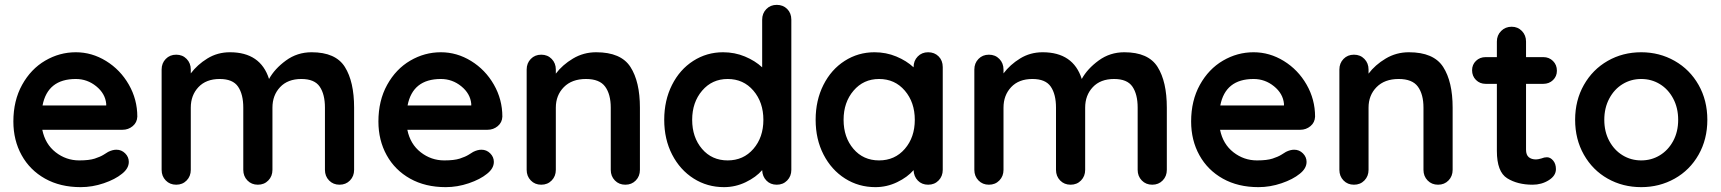

<svg xmlns="http://www.w3.org/2000/svg" viewBox="-20 -760 7080 790"><path d="M484 -226H154Q166 -167 209 -133.5Q252 -100 306 -100Q347 -100 370 -107.5Q393 -115 406.5 -123.5Q420 -132 425 -135Q443 -144 459 -144Q480 -144 495 -129Q510 -114 510 -94Q510 -67 482 -45Q454 -22 407 -6Q360 10 312 10Q228 10 165.5 -25Q103 -60 69 -121.5Q35 -183 35 -260Q35 -346 71 -411Q107 -476 166 -510.5Q225 -545 292 -545Q358 -545 416.5 -509Q475 -473 510 -412Q545 -351 545 -280Q544 -256 526 -241Q508 -226 484 -226ZM155 -326H417V-333Q413 -375 376 -405Q339 -435 292 -435Q176 -435 155 -326Z M1437 -317V-61Q1437 -35 1420 -17.5Q1403 0 1377 0Q1351 0 1334 -17.5Q1317 -35 1317 -61V-317Q1317 -372 1295.5 -403.5Q1274 -435 1220 -435Q1164 -435 1132.5 -401.5Q1101 -368 1101 -317V-61Q1101 -35 1084 -17.5Q1067 0 1041 0Q1015 0 998 -17.5Q981 -35 981 -61V-317Q981 -372 959.5 -403.5Q938 -435 884 -435Q828 -435 796.5 -401.5Q765 -368 765 -317V-61Q765 -35 748 -17.5Q731 0 705 0Q679 0 662 -17.5Q645 -35 645 -61V-474Q645 -500 662 -517.5Q679 -535 705 -535Q731 -535 748 -517.5Q765 -500 765 -474V-458Q792 -494 833.5 -519.5Q875 -545 926 -545Q1052 -545 1087 -435Q1110 -477 1156.5 -511Q1203 -545 1262 -545Q1361 -545 1399 -484.5Q1437 -424 1437 -317Z M1986 -226H1656Q1668 -167 1711 -133.5Q1754 -100 1808 -100Q1849 -100 1872 -107.5Q1895 -115 1908.5 -123.5Q1922 -132 1927 -135Q1945 -144 1961 -144Q1982 -144 1997 -129Q2012 -114 2012 -94Q2012 -67 1984 -45Q1956 -22 1909 -6Q1862 10 1814 10Q1730 10 1667.5 -25Q1605 -60 1571 -121.5Q1537 -183 1537 -260Q1537 -346 1573 -411Q1609 -476 1668 -510.5Q1727 -545 1794 -545Q1860 -545 1918.5 -509Q1977 -473 2012 -412Q2047 -351 2047 -280Q2046 -256 2028 -241Q2010 -226 1986 -226ZM1657 -326H1919V-333Q1915 -375 1878 -405Q1841 -435 1794 -435Q1678 -435 1657 -326Z M2613 -317V-61Q2613 -35 2596 -17.5Q2579 0 2553 0Q2527 0 2510 -17.5Q2493 -35 2493 -61V-317Q2493 -372 2470 -403.5Q2447 -435 2391 -435Q2333 -435 2300 -401.5Q2267 -368 2267 -317V-61Q2267 -35 2250 -17.5Q2233 0 2207 0Q2181 0 2164 -17.5Q2147 -35 2147 -61V-474Q2147 -500 2164 -517.5Q2181 -535 2207 -535Q2233 -535 2250 -517.5Q2267 -500 2267 -474V-457Q2294 -493 2337.5 -519Q2381 -545 2433 -545Q2535 -545 2574 -484.5Q2613 -424 2613 -317Z M3236 -679V-61Q3236 -35 3219 -17.5Q3202 0 3176 0Q3150 0 3133.5 -17Q3117 -34 3116 -60Q3091 -31 3048.5 -10.5Q3006 10 2959 10Q2890 10 2834 -25.5Q2778 -61 2745.5 -124Q2713 -187 2713 -267Q2713 -347 2745 -410.5Q2777 -474 2832.5 -509.5Q2888 -545 2955 -545Q3003 -545 3045 -527.5Q3087 -510 3116 -483V-679Q3116 -705 3133 -722.5Q3150 -740 3176 -740Q3202 -740 3219 -723Q3236 -706 3236 -679ZM3121 -267Q3121 -339 3080 -387Q3039 -435 2974 -435Q2910 -435 2869 -387Q2828 -339 2828 -267Q2828 -195 2868.5 -147.5Q2909 -100 2974 -100Q3039 -100 3080 -147.5Q3121 -195 3121 -267Z M3859 -484V-61Q3859 -35 3842 -17.5Q3825 0 3799 0Q3773 0 3756.5 -17Q3740 -34 3739 -60Q3714 -31 3671.5 -10.5Q3629 10 3582 10Q3513 10 3457 -25.5Q3401 -61 3368.5 -124Q3336 -187 3336 -267Q3336 -347 3368 -410.5Q3400 -474 3455.5 -509.5Q3511 -545 3578 -545Q3626 -545 3668 -527.5Q3710 -510 3739 -483V-484Q3739 -510 3756 -527.5Q3773 -545 3799 -545Q3825 -545 3842 -528Q3859 -511 3859 -484ZM3744 -267Q3744 -339 3703 -387Q3662 -435 3597 -435Q3533 -435 3492 -387Q3451 -339 3451 -267Q3451 -195 3491.5 -147.5Q3532 -100 3597 -100Q3662 -100 3703 -147.5Q3744 -195 3744 -267Z M4781 -317V-61Q4781 -35 4764 -17.5Q4747 0 4721 0Q4695 0 4678 -17.5Q4661 -35 4661 -61V-317Q4661 -372 4639.5 -403.5Q4618 -435 4564 -435Q4508 -435 4476.5 -401.5Q4445 -368 4445 -317V-61Q4445 -35 4428 -17.5Q4411 0 4385 0Q4359 0 4342 -17.5Q4325 -35 4325 -61V-317Q4325 -372 4303.5 -403.5Q4282 -435 4228 -435Q4172 -435 4140.5 -401.5Q4109 -368 4109 -317V-61Q4109 -35 4092 -17.5Q4075 0 4049 0Q4023 0 4006 -17.5Q3989 -35 3989 -61V-474Q3989 -500 4006 -517.5Q4023 -535 4049 -535Q4075 -535 4092 -517.5Q4109 -500 4109 -474V-458Q4136 -494 4177.5 -519.5Q4219 -545 4270 -545Q4396 -545 4431 -435Q4454 -477 4500.5 -511Q4547 -545 4606 -545Q4705 -545 4743 -484.5Q4781 -424 4781 -317Z M5330 -226H5000Q5012 -167 5055 -133.5Q5098 -100 5152 -100Q5193 -100 5216 -107.5Q5239 -115 5252.5 -123.5Q5266 -132 5271 -135Q5289 -144 5305 -144Q5326 -144 5341 -129Q5356 -114 5356 -94Q5356 -67 5328 -45Q5300 -22 5253 -6Q5206 10 5158 10Q5074 10 5011.5 -25Q4949 -60 4915 -121.5Q4881 -183 4881 -260Q4881 -346 4917 -411Q4953 -476 5012 -510.5Q5071 -545 5138 -545Q5204 -545 5262.5 -509Q5321 -473 5356 -412Q5391 -351 5391 -280Q5390 -256 5372 -241Q5354 -226 5330 -226ZM5001 -326H5263V-333Q5259 -375 5222 -405Q5185 -435 5138 -435Q5022 -435 5001 -326Z M5957 -317V-61Q5957 -35 5940 -17.5Q5923 0 5897 0Q5871 0 5854 -17.5Q5837 -35 5837 -61V-317Q5837 -372 5814 -403.5Q5791 -435 5735 -435Q5677 -435 5644 -401.5Q5611 -368 5611 -317V-61Q5611 -35 5594 -17.5Q5577 0 5551 0Q5525 0 5508 -17.5Q5491 -35 5491 -61V-474Q5491 -500 5508 -517.5Q5525 -535 5551 -535Q5577 -535 5594 -517.5Q5611 -500 5611 -474V-457Q5638 -493 5681.5 -519Q5725 -545 5777 -545Q5879 -545 5918 -484.5Q5957 -424 5957 -317Z M6382 -64Q6382 -37 6352.5 -18.5Q6323 0 6286 0Q6224 0 6181.5 -26.5Q6139 -53 6139 -139V-415H6093Q6069 -415 6053 -431Q6037 -447 6037 -471Q6037 -494 6053 -509.5Q6069 -525 6093 -525H6139V-589Q6139 -615 6156.5 -632.5Q6174 -650 6200 -650Q6225 -650 6242 -632.5Q6259 -615 6259 -589V-525H6330Q6354 -525 6370 -509Q6386 -493 6386 -469Q6386 -446 6370 -430.5Q6354 -415 6330 -415H6259V-144Q6259 -123 6270 -113.5Q6281 -104 6300 -104Q6308 -104 6322 -108Q6334 -113 6345 -113Q6359 -113 6370.5 -99.5Q6382 -86 6382 -64Z M6733 10Q6657 10 6595 -25Q6533 -60 6497 -123.5Q6461 -187 6461 -267Q6461 -347 6497 -410.5Q6533 -474 6595 -509.5Q6657 -545 6733 -545Q6808 -545 6870.5 -509.5Q6933 -474 6969 -410.5Q7005 -347 7005 -267Q7005 -187 6969 -123.5Q6933 -60 6870.5 -25Q6808 10 6733 10ZM6733 -435Q6691 -435 6656.5 -414Q6622 -393 6601.5 -354.5Q6581 -316 6581 -267Q6581 -218 6601.5 -180Q6622 -142 6656.5 -121Q6691 -100 6733 -100Q6775 -100 6809.5 -121Q6844 -142 6864.5 -180Q6885 -218 6885 -267Q6885 -316 6864.5 -354.5Q6844 -393 6809.5 -414Q6775 -435 6733 -435Z"/></svg>

Font: Quicksand
Style: Bold
Weight: 700
Version: Version 3.000